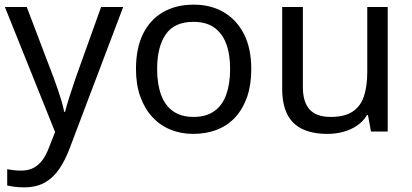

<svg xmlns="http://www.w3.org/2000/svg" viewBox="-20 -566 1773 826"><path d="M1 -536H95L211 -231Q221 -204 229.5 -179Q238 -154 245 -130.5Q252 -107 256 -85H260Q266 -110 279 -150.5Q292 -191 306 -232L415 -536H510L279 74Q260 124 234.5 161.5Q209 199 172.5 219.5Q136 240 84 240Q60 240 42 237.5Q24 235 11 232V162Q22 164 37.5 166Q53 168 70 168Q101 168 123.5 156.5Q146 145 162 123.5Q178 102 189 73L217 2Z M1061 -269Q1061 -202 1043.5 -150.5Q1026 -99 993.5 -63Q961 -27 914.5 -8.5Q868 10 811 10Q758 10 713 -8.5Q668 -27 635 -63Q602 -99 583.5 -150.5Q565 -202 565 -269Q565 -358 595 -419.5Q625 -481 681 -513.5Q737 -546 814 -546Q887 -546 942.5 -513.5Q998 -481 1029.5 -419.5Q1061 -358 1061 -269ZM656 -269Q656 -206 672.5 -159.5Q689 -113 724 -88Q759 -63 813 -63Q867 -63 902 -88Q937 -113 953.5 -159.5Q970 -206 970 -269Q970 -333 953 -378Q936 -423 901.5 -447.5Q867 -472 812 -472Q730 -472 693 -418Q656 -364 656 -269Z M1648 -536V0H1576L1563 -71H1559Q1542 -43 1515 -25Q1488 -7 1456 1.5Q1424 10 1389 10Q1325 10 1281.5 -10.5Q1238 -31 1216 -74Q1194 -117 1194 -185V-536H1283V-191Q1283 -127 1312 -95Q1341 -63 1402 -63Q1462 -63 1496.5 -85.5Q1531 -108 1545.5 -151.5Q1560 -195 1560 -257V-536Z"/></svg>

Font: lguzrati25
Style: Book
Weight: 400
Designer: Jelle Bosma - Monotype Design Team, Universal Thirst
Foundry: Monotype Imaging Inc.
Version: Version 2.106